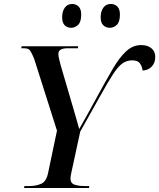

<svg xmlns="http://www.w3.org/2000/svg" viewBox="-20 -947 802 967"><path d="M101 0 103 -10H128Q160 -10 186.5 -21Q213 -32 222 -75L267 -289L152 -651Q140 -680 132 -692Q124 -704 100 -704H87L89 -714H374L372 -704H321Q274 -704 274 -676Q274 -665 277.5 -650.5Q281 -636 286 -617L339 -436Q349 -402 359.5 -366Q370 -330 379 -297Q400 -335 423.5 -376.5Q447 -418 472 -465Q514 -542 547.5 -599.5Q581 -657 615 -688.5Q649 -720 691 -720Q723 -720 742.5 -704Q762 -688 762 -661Q762 -629 743 -610.5Q724 -592 698 -592Q696 -612 685 -627.5Q674 -643 646 -643Q617 -643 595 -626.5Q573 -610 547.5 -570.5Q522 -531 483.5 -461.5Q445 -392 384 -284L339 -76Q335 -58 335 -48Q335 -24 355.5 -17Q376 -10 407 -10H430L428 0ZM534 -807Q513 -807 500 -820Q487 -833 487 -860Q487 -890 500.5 -908.5Q514 -927 538 -927Q558 -927 571 -914Q584 -901 584 -874Q584 -836 568 -821.5Q552 -807 534 -807ZM339 -807Q318 -807 305.5 -820Q293 -833 293 -860Q293 -890 306.5 -908.5Q320 -927 343 -927Q363 -927 376 -914Q389 -901 389 -874Q389 -836 373 -821.5Q357 -807 339 -807Z"/></svg>

Font: Noto Serif Display Medium
Style: Italic
Weight: 500
Italic angle: -12°
Designer: Monotype Design Team
Foundry: Monotype Imaging Inc.
Version: Version 2.009